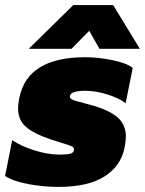

<svg xmlns="http://www.w3.org/2000/svg" viewBox="-38 -720 570 755"><path d="M250 -700H407L512 -528H353L313 -599L243 -528H75ZM-18 -28 10 -169Q45 -145 98 -128.5Q151 -112 197 -112Q226 -112 239.5 -116Q253 -120 253 -133Q253 -141 242.5 -145.5Q232 -150 202 -159L161 -172Q93 -195 63 -222Q33 -249 33 -294Q33 -310 38 -335Q70 -495 297 -495Q348 -495 404 -483.5Q460 -472 484 -453L456 -314Q431 -334 384.5 -348.5Q338 -363 297 -363Q241 -363 237 -343Q235 -334 246 -328.5Q257 -323 288 -316Q296 -313 307 -310.5Q318 -308 331 -304Q399 -283 428 -255Q457 -227 457 -183Q457 -167 452 -140Q438 -68 373.5 -26.5Q309 15 191 15Q134 15 74 4Q14 -7 -18 -28Z"/></svg>

Font: Readiness ExtraBold
Style: Italic
Weight: 800
Italic angle: -12°
Designer: Katatrad Team
Foundry: CadsonDemak
Version: Version 1.00;January 16, 2020;FontCreator 12.0.0.2550 64-bit